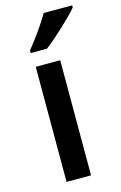

<svg xmlns="http://www.w3.org/2000/svg" viewBox="-118 -818 550 870"><g transform="rotate(-15 156.5 -383.0)"><path d="M196.8 0H82V-540H196.8ZM76.2 -606V-618.2Q104 -652.3 133.5 -694.3Q163.1 -736.3 180.2 -766.1H313.5V-755.9Q288.1 -726.1 237.5 -679Q187 -631.8 152.3 -606Z"/></g></svg>

Font: JBL Sans
Style: Semibold
Weight: 600
Version: Version 1.10